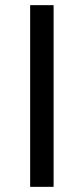

<svg xmlns="http://www.w3.org/2000/svg" viewBox="-20 -725 325 745"><path d="M97 0V-705H188V0Z"/></svg>

Font: Nunito Sans 7pt
Style: Regular
Weight: 400
Designer: Vernon Adams
Foundry: Vernon Adams
Version: Version 3.101;gftools[0.9.27]